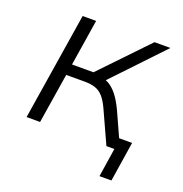

<svg xmlns="http://www.w3.org/2000/svg" viewBox="-114 -586 776 816"><g transform="rotate(20 273.5 -177.5)"><path d="M423 130 443 0H407L415 -50H505L477 130ZM46 0 123 -485H184L151 -276H248L448 -485H520L300 -253L271 -271Q296 -269 317 -258.5Q338 -248 357.5 -224.5Q377 -201 396 -161L469 0H407L339 -149Q325 -179 309.5 -196Q294 -213 274 -219.5Q254 -226 228 -226H143L107 0Z"/></g></svg>

Font: Nunito Sans 12pt Light
Style: Italic
Weight: 300
Italic angle: -9°
Designer: Vernon Adams
Foundry: Vernon Adams
Version: Version 3.101;gftools[0.9.27]